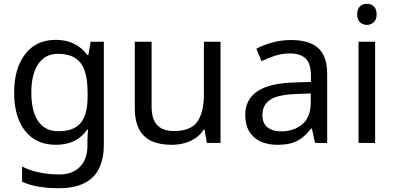

<svg xmlns="http://www.w3.org/2000/svg" viewBox="-20 -757 2092 1017"><path d="M275 -546Q328 -546 370.5 -526Q413 -506 443 -465H448L460 -536H530V9Q530 85 504 136.5Q478 188 425 214Q372 240 290 240Q232 240 183.5 231.5Q135 223 97 206V125Q135 145 186 156Q237 167 295 167Q364 167 403.5 126.5Q443 86 443 16V-5Q443 -17 444 -39.5Q445 -62 446 -71H442Q414 -30 372.5 -10Q331 10 276 10Q172 10 113.5 -63Q55 -136 55 -267Q55 -395 113.5 -470.5Q172 -546 275 -546ZM287 -472Q220 -472 183 -418.5Q146 -365 146 -266Q146 -167 182.5 -114.5Q219 -62 289 -62Q330 -62 359 -72.5Q388 -83 407 -105.5Q426 -128 435 -163Q444 -198 444 -246V-267Q444 -340 427.5 -385Q411 -430 376 -451Q341 -472 287 -472Z M1148 -536V0H1076L1063 -71H1059Q1042 -43 1015 -25Q988 -7 956 1.5Q924 10 889 10Q825 10 781.5 -10.5Q738 -31 716 -74Q694 -117 694 -185V-536H783V-191Q783 -127 812 -95Q841 -63 902 -63Q991 -63 1025.5 -113Q1060 -163 1060 -257V-536Z M1521 -545Q1619 -545 1666 -502Q1713 -459 1713 -365V0H1649L1632 -76H1628Q1605 -47 1580.5 -27.5Q1556 -8 1524.5 1Q1493 10 1448 10Q1400 10 1361.5 -7Q1323 -24 1301 -59.5Q1279 -95 1279 -149Q1279 -229 1342 -272.5Q1405 -316 1536 -320L1627 -323V-355Q1627 -422 1598 -448Q1569 -474 1516 -474Q1474 -474 1436 -461.5Q1398 -449 1365 -433L1338 -499Q1373 -518 1421 -531.5Q1469 -545 1521 -545ZM1547 -259Q1447 -255 1408.5 -227Q1370 -199 1370 -148Q1370 -103 1397.5 -82Q1425 -61 1468 -61Q1536 -61 1581 -98.5Q1626 -136 1626 -214V-262Z M1967 -536V0H1879V-536ZM1924 -737Q1944 -737 1959.5 -723.5Q1975 -710 1975 -681Q1975 -653 1959.5 -639Q1944 -625 1924 -625Q1902 -625 1887 -639Q1872 -653 1872 -681Q1872 -710 1887 -723.5Q1902 -737 1924 -737Z"/></svg>

Font: bangla115
Style: Regular
Weight: 400
Designer: Jelle Bosma - Monotype Design Team
Foundry: Monotype Imaging Inc.
Version: Version 2.003